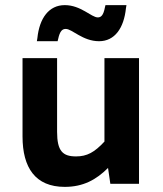

<svg xmlns="http://www.w3.org/2000/svg" viewBox="-20 -718 636 750"><path d="M402 -62 411 0H523V-491H388V-165C349 -123 320 -107 277 -107C225 -107 203 -128 203 -203V-491H68V-185C68 -63 118 12 233 12C305 12 356 -16 402 -62ZM474 -698H392L390 -690C384 -657 374 -650 362 -650C337 -650 296 -698 233 -698C171 -698 134 -647 126 -569L124 -557H205L207 -565C214 -598 224 -605 237 -605C262 -605 303 -557 367 -557C428 -557 464 -608 472 -686Z"/></svg>

Font: Falling Sky
Style: SeBd
Weight: 600
Designer: Paul D. Hunt
Foundry: Adobe Systems Incorporated
Version: Version 1.02